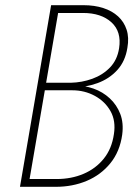

<svg xmlns="http://www.w3.org/2000/svg" viewBox="-20 -720 538 740"><path d="M146 -382H257Q310 -383 355.5 -399.5Q401 -416 432 -450Q463 -484 471 -536Q478 -575 468 -605.5Q458 -636 435 -657Q412 -678 378 -689Q344 -700 302 -700H177L57 0H195Q260 0 314.5 -23Q369 -46 405.5 -91Q442 -136 451 -201Q457 -246 443.5 -281Q430 -316 403 -341Q376 -366 340.5 -378.5Q305 -391 266 -391H148L145 -372H259Q306 -372 345.5 -350.5Q385 -329 406 -291.5Q427 -254 419 -203Q411 -147 380 -108.5Q349 -70 302 -50Q255 -30 198 -30H94L204 -670H300Q370 -670 409.5 -634Q449 -598 439 -534Q432 -489 404 -460Q376 -431 336 -416.5Q296 -402 252 -401H149Z"/></svg>

Font: Jost ExtraLight
Style: Italic
Weight: 250
Italic angle: -5°
Version: Version 3.710